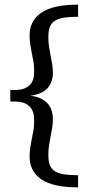

<svg xmlns="http://www.w3.org/2000/svg" viewBox="-20 -747 385 826"><path d="M24.4 -359.9H43.5Q74.7 -359.9 91.8 -369.4Q108.9 -378.9 116.7 -392.3Q124.5 -405.8 125.7 -420.2Q127 -434.6 127 -444.8Q127 -464.4 123.8 -482.2Q120.6 -500 116.9 -517.8Q113.3 -535.6 110.4 -554.4Q107.4 -573.2 107.4 -594.7Q107.4 -658.2 158.2 -692.6Q209 -727.1 315.9 -727.1V-674.8Q278.8 -674.8 254.2 -670.7Q229.5 -666.5 214.8 -656.7Q200.2 -647 194.1 -629.9Q188 -612.8 188 -587.4Q188 -565.9 190.9 -546.6Q193.8 -527.3 197.5 -508.8Q201.2 -490.2 204.3 -471.7Q207.5 -453.1 207.5 -433.6Q207.5 -394.5 185.1 -368.4Q162.6 -342.3 109.9 -335Q136.2 -332.5 154.8 -323.7Q173.3 -314.9 185.1 -301.5Q196.8 -288.1 202.1 -271Q207.5 -253.9 207.5 -234.4Q207.5 -214.4 204.3 -196Q201.2 -177.7 197.5 -159.2Q193.8 -140.6 190.9 -121.3Q188 -102.1 188 -80.6Q188 -54.7 194.1 -37.8Q200.2 -21 214.8 -11.2Q229.5 -1.5 254.2 2.7Q278.8 6.8 315.9 6.8V59.1Q209 59.1 158.2 24.7Q107.4 -9.8 107.4 -73.2Q107.4 -94.2 110.4 -113Q113.3 -131.8 116.9 -149.9Q120.6 -168 123.8 -185.8Q127 -203.6 127 -223.1Q127 -233.4 125.7 -248Q124.5 -262.7 116.7 -276.6Q108.9 -290.5 91.8 -300.3Q74.7 -310.1 43.5 -310.1H24.4Z"/></svg>

Font: Crushed
Style: Regular
Weight: 400
Width: 3
Designer: Astigmatic (AOETI)
Foundry: Astigmatic (AOETI)
Version: Version 001.001